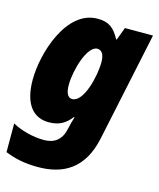

<svg xmlns="http://www.w3.org/2000/svg" viewBox="-121 -647 803 971"><g transform="rotate(15 280.5 -161.5)"><path d="M170 240C302 240 405 184 440 19L561 -553H414L389 -486H386C357 -540 329 -563 269 -563C106 -563 31 -320 31 -180C31 -48 87 7 164 7C220 7 252 -14 281 -51H285C279 -32 273 -12 270 4L265 24C254 69 222 100 165 100C106 100 43 83 -2 58V208C42 226 94 240 170 240ZM249 -137C226 -137 214 -160 214 -202C214 -280 254 -416 307 -416C332 -416 344 -392 344 -356C344 -279 308 -137 249 -137Z"/></g></svg>

Font: Noto Sans SemiCondensed Black
Style: Italic
Weight: 900
Width: 4
Italic angle: -12°
Designer: Monotype Design Team
Foundry: Monotype Imaging Inc.
Version: Version 2.013